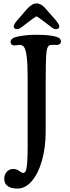

<svg xmlns="http://www.w3.org/2000/svg" viewBox="-20 -914 413 1129"><path d="M146.5 -784.2Q138.7 -778.3 127.9 -770Q117.2 -761.7 112.3 -758.1Q107.4 -754.4 100.8 -750Q94.2 -745.6 90.1 -744.1Q85.9 -742.7 82 -742.7Q61 -742.7 61 -757.3Q61 -769.5 75.7 -788.1L138.7 -860.8Q168.9 -894 194.3 -894Q219.7 -894 243.2 -869.1L307.6 -795.4Q328.6 -770.5 328.6 -757.3Q328.6 -742.7 307.6 -742.7Q303.7 -742.7 299.3 -744.1Q294.9 -745.6 288.6 -749.8Q282.2 -753.9 277.3 -757.8Q272.5 -761.7 261.7 -770Q251 -778.3 243.2 -784.2Q207.5 -811 194.3 -818.4Q183.6 -812.5 146.5 -784.2ZM142.6 -55.2V-452.1Q142.6 -531.7 137.7 -574.7Q132.8 -617.7 124 -633.1Q115.2 -648.4 99.1 -649.9Q92.8 -650.4 80.1 -648.4Q67.4 -646.5 60.5 -647Q52.7 -647.9 47.4 -653.1Q42 -658.2 42 -667Q42 -688.5 76.7 -697.3Q127.9 -709.5 192.9 -709.5Q267.6 -709.5 303.2 -699.7Q322.3 -695.3 330.3 -688Q338.4 -680.7 338.4 -669.9Q338.4 -662.1 332.5 -656.2Q326.7 -650.4 316.9 -649.9Q312.5 -649.4 299.1 -650.1Q285.6 -650.9 277.3 -649.4Q257.3 -647.5 252.9 -604.2Q248.5 -561 248.5 -409.2V-138.2Q248.5 -47.9 227.3 28.3Q206.1 104.5 168 149.7Q129.9 194.8 83 194.8Q45.4 194.8 25.1 180.2Q4.9 165.5 4.9 136.7Q4.9 112.3 20 95.9Q35.2 79.6 57.6 79.6Q78.1 79.6 93.3 91.3Q108.4 103 116.7 103Q121.6 103 126.7 98.1Q131.8 93.3 134.3 83.5Q142.6 50.3 142.6 -55.2Z"/></svg>

Font: Cooper* Medium
Style: Regular
Weight: 500
Designer: Owen Earl
Foundry: indestructible type*
Version: Version 0.001